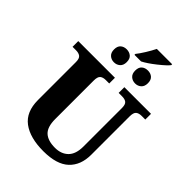

<svg xmlns="http://www.w3.org/2000/svg" viewBox="-298 -1206 1355 1355"><g transform="rotate(45 379.5 -528.5)"><path d="M110 -219V-598Q110 -633 94.5 -645Q79 -657 52 -657H17V-714H383V-657H349Q321 -657 306 -644.5Q291 -632 291 -594V-210Q291 -131 326.5 -98Q362 -65 433 -65Q495 -65 532 -101.5Q569 -138 569 -214V-598Q569 -633 554.5 -645Q540 -657 512 -657H477V-714H743V-657H707Q679 -657 664 -644.5Q649 -632 649 -594V-212Q649 -107 586.5 -48.5Q524 10 392 10Q258 10 184 -45.5Q110 -101 110 -219ZM366 -935Q384 -957 408.5 -996.5Q433 -1036 448 -1067H601V-1058Q585 -1036 528.5 -991Q472 -946 432 -926H366ZM237 -851Q237 -884 255 -899.5Q273 -915 300 -915Q327 -915 345.5 -899.5Q364 -884 364 -851Q364 -819 345.5 -802.5Q327 -786 300 -786Q274 -786 255.5 -802.5Q237 -819 237 -851ZM448 -851Q448 -884 466 -899.5Q484 -915 512 -915Q539 -915 557 -899.5Q575 -884 575 -851Q575 -819 556.5 -802.5Q538 -786 512 -786Q485 -786 466.5 -802.5Q448 -819 448 -851Z"/></g></svg>

Font: Noto Serif ExtraBold
Style: Regular
Weight: 800
Designer: Monotype Design Team
Foundry: Monotype Imaging Inc.
Version: Version 1.001